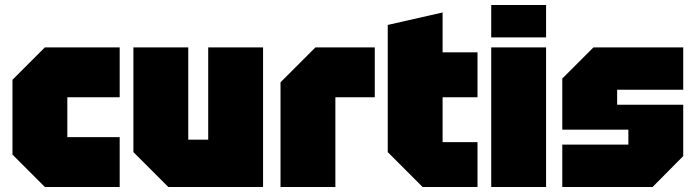

<svg xmlns="http://www.w3.org/2000/svg" viewBox="-20 -750 2790 770"><path d="M30 -130V-430L160 -560H460V-360H250V-200H460V0H160Z M1035 -560V0H655L515 -140V-560H735V-190H815V-560Z M1105 0V-420L1245 -560H1483V-360H1325V0Z M1535 -650 1755 -700V-540H1895V-360H1755V-180H1895V0H1675L1535 -140Z M1950 0V-560H2170V0ZM1950 -600V-730H2170V-600Z M2235 0V-170H2500V-230H2235V-435L2360 -560H2720V-390H2455V-330H2720V-124L2597 0Z"/></svg>

Font: Tektur SemiCondensed Black
Style: Regular
Weight: 900
Width: 4
Designer: Adam Jagosz
Foundry: Adam Jagosz
Version: Version 1.005;gftools[0.9.30]